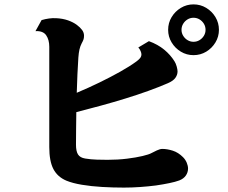

<svg xmlns="http://www.w3.org/2000/svg" viewBox="-20 -854 1040 877"><path d="M863.8 -834Q895.5 -834 921.9 -818.1Q948.2 -802.2 964.1 -775.9Q980 -749.5 980 -717.8Q980 -686.5 964.1 -660.2Q948.2 -633.8 921.9 -617.9Q895.5 -602.1 863.8 -602.1Q832.5 -602.1 806.2 -617.9Q779.8 -633.8 763.9 -660.2Q748 -686.5 748 -717.8Q748 -749.5 763.9 -775.9Q779.8 -802.2 806.2 -818.1Q832.5 -834 863.8 -834ZM863.8 -772.9Q849.1 -772.9 836.7 -765.4Q824.2 -757.8 816.7 -745.4Q809.1 -732.9 809.1 -717.8Q809.1 -703.1 816.7 -690.7Q824.2 -678.2 836.7 -670.7Q849.1 -663.1 863.8 -663.1Q878.9 -663.1 891.4 -670.7Q903.8 -678.2 911.4 -690.7Q918.9 -703.1 918.9 -717.8Q918.9 -732.9 911.4 -745.4Q903.8 -757.8 891.4 -765.4Q878.9 -772.9 863.8 -772.9ZM169.9 -762.2Q205.1 -772.5 235.8 -771Q266.6 -769.5 290.8 -761Q314.9 -752.4 331.1 -740.2Q346.2 -729 355 -717Q363.8 -705.1 363.8 -690.9Q363.8 -680.2 361.1 -672.9Q358.4 -665.5 353 -655.8Q346.7 -644 343 -628.2Q339.4 -612.3 337.9 -590.8Q335.4 -556.2 333.7 -514.9Q332 -473.6 330.6 -430.2Q383.8 -452.6 434.6 -477.3Q485.4 -502 528.8 -526.4Q572.3 -550.8 603 -573.2Q611.3 -579.1 618.7 -587.2Q626 -595.2 626 -606Q626 -611.8 622.3 -620.6Q618.7 -629.4 611.8 -637.2L660.2 -666Q701.2 -650.9 729.7 -627.4Q758.3 -604 776.9 -574.2Q783.2 -564.5 787.1 -550.3Q791 -536.1 791 -527.8Q791 -512.2 781 -498.3Q771 -484.4 747.1 -474.1Q706.5 -456.5 657.2 -438.7Q607.9 -420.9 553.2 -404.1Q498.5 -387.2 441.4 -371.6Q384.3 -356 328.6 -341.8Q328.1 -301.8 327.6 -263.7Q327.1 -225.6 327.1 -192.9Q327.1 -163.1 336.4 -148.4Q345.7 -133.8 369.1 -129.9Q396 -125.5 422.6 -124.8Q449.2 -124 471.2 -124Q518.6 -124 560.1 -129.2Q601.6 -134.3 631.1 -141.4Q660.6 -148.4 671.9 -154.8Q681.6 -160.2 696.5 -167Q711.4 -173.8 721.2 -173.8Q743.7 -173.8 769 -165.8Q794.4 -157.7 815.9 -136.2Q827.1 -125 833 -110.8Q838.9 -96.7 838.9 -84Q838.9 -66.9 828.9 -52.2Q818.8 -37.6 798.8 -29.8Q781.7 -23.4 753.7 -17.6Q725.6 -11.7 691.9 -6.8Q657.7 -2.4 620.4 0.2Q583 2.9 545.9 2.9Q496.1 2.9 446.5 0Q397 -2.9 354.2 -10Q311.5 -17.1 283.2 -28.8Q242.7 -45.9 223.9 -81.8Q205.1 -117.7 205.1 -182.1V-640.1Q205.1 -672.4 190.9 -692.9Q176.8 -713.4 142.1 -711.9Z"/></svg>

Font: BIZ UDMincho
Style: Bold
Weight: 700
Monospace: yes
Designer: TypeBank Co., Ltd.
Foundry: Morisawa Inc.
Version: Version 1.06